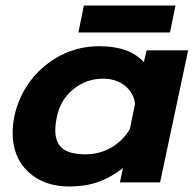

<svg xmlns="http://www.w3.org/2000/svg" viewBox="-20 -663 704 698"><path d="M285 -643H618L598 -545H265ZM26 -180Q26 -208 32 -239Q48 -314 93 -372Q138 -430 202.5 -462.5Q267 -495 341 -495Q451 -495 503 -437L513 -480H664L562 0H416L427 -52Q382 -17 335.5 -1Q289 15 232 15Q140 15 83 -38Q26 -91 26 -180ZM452 -194 471 -285Q466 -326 434 -351.5Q402 -377 355 -377Q294 -377 247 -339Q200 -301 187 -239Q181 -212 181 -189Q181 -145 207 -123.5Q233 -102 291 -102Q342 -102 384.5 -126.5Q427 -151 452 -194Z"/></svg>

Font: Prompt SemiBold
Style: Italic
Weight: 600
Italic angle: -12°
Designer: Katatrad Team
Foundry: CadsonDemak
Version: Version 1.001